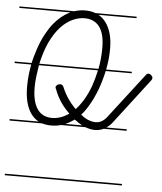

<svg xmlns="http://www.w3.org/2000/svg" viewBox="-55 -598 749 885"><g transform="rotate(5 319.5 -155.5)"><path d="M542 -14H436Q417 -5 396 -5Q374 -5 351 -14H238Q217 -8 194 -8Q170 -8 151 -14H0V-21H134Q114 -32 99 -52Q67 -96 67 -177Q67 -223 75 -267Q76 -273 77 -280H0V-287H78Q86 -320 96 -350Q109 -390 126 -421.5Q143 -453 160 -474Q193 -514 230 -532L236 -535H0V-542H254Q278 -550 303 -550Q330 -550 351 -542H542V-535H366Q386 -524 400 -505Q433 -461 433 -384Q433 -333 423 -287H542V-280H422Q411 -232 396 -191Q380 -150 361.5 -118.5Q343 -87 327 -70Q344 -55 362 -48Q380 -41 396 -41Q425 -41 447 -69L607 -277Q612 -285 620 -285Q626 -285 632.5 -279Q639 -273 639 -267Q639 -260 635 -256L475 -47Q463 -31 447 -21H542ZM388 -289Q397 -335 397 -384Q397 -450 373 -482Q349 -514 303 -514Q277 -514 248.5 -501Q220 -488 194 -460Q168 -432 146 -386Q127 -344 114 -287H387Q388 -288 388 -289ZM201 -177Q198 -181 198 -186Q198 -191 204 -196Q210 -201 219 -201Q229 -201 234 -190Q256 -136 299 -93Q315 -109 333 -138Q351 -167 365 -205Q377 -239 386 -280H113L112 -275Q108 -249 105 -224.5Q102 -200 102 -177Q102 -112 125 -77.5Q148 -43 194 -43Q234 -43 272 -70Q223 -116 201 -177ZM542 239H0V232H542ZM302 -43Q299 -43 299 -45Q279 -30 258 -21H335Q319 -30 302 -43Z"/></g></svg>

Font: Gruenewald VA 1. Klasse
Style: Regular
Weight: 400
Designer: Peter Wiegel
Foundry: Peter Wiegel, nach dem Schriftentwurf von Dr. H. Gr¸newald
Version: Version 0.007